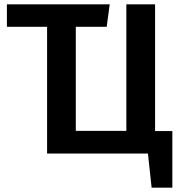

<svg xmlns="http://www.w3.org/2000/svg" viewBox="-20 -711 834 889"><path d="M698 -691H565V-105H331V-587H474L488 -691H12V-587H198V0H665L682 158H778V-104H698Z"/></svg>

Font: Fira Sans Medium
Style: Regular
Weight: 500
Designer: Carrois Corporate & Edenspiekermann AG
Foundry: Carrois Corporate GbR & Edenspiekermann AG
Version: Version 4.203